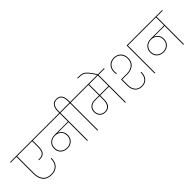

<svg xmlns="http://www.w3.org/2000/svg" viewBox="182 -2273 3591 3591"><g transform="rotate(-45 1977.0 -478.0)"><path d="M373 -398Q381 -397 395 -397Q470 -397 502.5 -439Q535 -481 535 -576V-724H137V-278Q137 -164 190 -99.5Q243 -35 350 -35Q447 -35 499.5 -91.5Q552 -148 552 -250H569Q569 -141 512 -80Q455 -19 350 -19Q234 -19 177 -88Q120 -157 120 -278V-724H-35V-740H686V-724H552V-576Q552 -473 515.5 -427Q479 -381 396 -381L373 -382Z M1446 -724H1284V0H1267V-496H980Q1027 -481 1058.5 -438Q1090 -395 1090 -336Q1090 -285 1067 -245Q1044 -205 1003 -182.5Q962 -160 910 -160Q855 -160 813 -182.5Q771 -205 748.5 -244.5Q726 -284 726 -334Q726 -413 777.5 -462Q829 -511 912 -511H1267V-724H616V-740H1446ZM1073 -336Q1073 -406 1027 -450.5Q981 -495 910 -495Q836 -495 789.5 -450.5Q743 -406 743 -334Q743 -264 789 -220Q835 -176 910 -176Q981 -176 1027 -221Q1073 -266 1073 -336Z M1717 -740V-724H1555V0H1538V-724H1376V-740H1538V-786Q1538 -858 1508.5 -903.5Q1479 -949 1412 -949Q1345 -949 1314.5 -903.5Q1284 -858 1284 -786V-734H1267V-786Q1267 -865 1302 -915Q1337 -965 1412 -965Q1487 -965 1521 -915.5Q1555 -866 1555 -786V-740Z M2452 -724H2290V0H2273V-429H2041V-325Q2041 -232 2001.5 -184Q1962 -136 1891 -136Q1822 -136 1779.5 -178.5Q1737 -221 1737 -290Q1737 -360 1782.5 -402.5Q1828 -445 1902 -445H2024V-724H1647V-740H2452ZM2273 -724H2041V-445H2273ZM2024 -429H1902Q1836 -429 1795 -391Q1754 -353 1754 -290Q1754 -228 1792.5 -190Q1831 -152 1891 -152Q1953 -152 1988.5 -197Q2024 -242 2024 -324Z M2273 -737Q2210 -836 2169.5 -880Q2129 -924 2093.5 -936Q2058 -948 1998 -948H1966V-964H1998Q2062 -964 2099.5 -951.5Q2137 -939 2181 -891.5Q2225 -844 2291 -737Z M2544 -349V-204Q2544 -114 2587.5 -60.5Q2631 -7 2716 -7Q2791 -7 2834.5 -56.5Q2878 -106 2878 -188V-199H2895V-188Q2895 -98 2846.5 -44.5Q2798 9 2716 9Q2623 9 2575 -49Q2527 -107 2527 -205V-365H2680Q2774 -365 2832 -414Q2890 -463 2890 -550Q2890 -635 2843 -684Q2796 -733 2717 -733Q2640 -733 2593 -684.5Q2546 -636 2546 -553Q2546 -530 2551 -500H2534Q2529 -530 2529 -553Q2529 -642 2580 -695.5Q2631 -749 2717 -749Q2804 -749 2855.5 -696Q2907 -643 2907 -550Q2907 -455 2844 -402Q2781 -349 2680 -349ZM3229 -740V-724H3067V0H3050V-740Z M3989 -724H3827V0H3810V-496H3523Q3570 -481 3601.5 -438Q3633 -395 3633 -336Q3633 -285 3610 -245Q3587 -205 3546 -182.5Q3505 -160 3453 -160Q3398 -160 3356 -182.5Q3314 -205 3291.5 -244.5Q3269 -284 3269 -334Q3269 -413 3320.5 -462Q3372 -511 3455 -511H3810V-724H3159V-740H3989ZM3616 -336Q3616 -406 3570 -450.5Q3524 -495 3453 -495Q3379 -495 3332.5 -450.5Q3286 -406 3286 -334Q3286 -264 3332 -220Q3378 -176 3453 -176Q3524 -176 3570 -221Q3616 -266 3616 -336Z"/></g></svg>

Font: Fz Poppins Thin
Style: Regular
Weight: 100
Designer: Ninad Kale (Devanagari), Jonny Pinhorn (Latin)
Foundry: Indian Type Foundry
Version: Vit hóa bi Vntype.Com & FontZin.Com